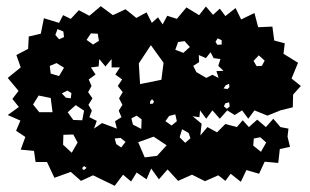

<svg xmlns="http://www.w3.org/2000/svg" viewBox="-20 -568 1003 621"><path d="M281 -1 242 17 209 -12 156 7 132 -44H95L90 -80L47 -84L62 -125L32 -145L46 -178L5 -196L41 -222L20 -248L40 -274L5 -316L47 -350L33 -390L71 -410L73 -450L112 -459L122 -509L171 -494L184 -519L209 -507L235 -535L269 -517L306 -548L345 -519L386 -538L421 -510L454 -528L471 -494L491 -512L506 -489L521 -517L552 -507L583 -544L624 -519L646 -547L669 -520L691 -540L709 -516L742 -542L760 -505L803 -526L815 -480L861 -482L867 -437L901 -428L897 -394L944 -365L923 -314L953 -290L928 -262L927 -221L887 -211L845 -194L803 -211L783 -184L763 -211L739 -196L715 -211L691 -184L667 -211L647 -184L627 -211L625 -189L603 -192L632 -168L628 -130L651 -157L682 -140L709 -167L746 -157L765 -179L785 -157L812 -181L840 -157L864 -184L887 -157L913 -152L910 -126L918 -93L885 -86L880 -41L836 -45L818 -6L777 -18L759 20L726 -6L709 17L686 -1L643 18L601 -3L556 17L522 -20L494 12L469 -23L454 12L422 -10L404 19L378 -3L351 33ZM185 -466 166 -474 159 -455 171 -441 187 -448ZM296 -459 274 -460 260 -439 281 -424 300 -436ZM697 -438 684 -444 677 -433 683 -423 697 -424ZM577 -435 556 -432 547 -407 573 -397 594 -416ZM509 -365 468 -422 429 -363 433 -296 502 -310ZM647 -316 667 -326 687 -316 680 -338 703 -339 686 -355 693 -377 671 -380 661 -399 646 -380 623 -390 624 -367 605 -355 615 -335ZM836 -372 817 -389 800 -371 810 -354 827 -355ZM358 -152 352 -176 373 -189 364 -210 376 -229 365 -250 377 -270 361 -290 375 -311 353 -327 368 -350H341V-377L321 -353L301 -377L299 -353L274 -350L289 -327L267 -311L276 -290L265 -270L279 -250L266 -229L277 -210L269 -189L293 -177L284 -152L310 -170ZM187 -349 163 -364 141 -355 144 -330 171 -322ZM721 -297 710 -292 703 -282 716 -280 722 -286ZM211 -267 198 -275 180 -266 193 -252 209 -250ZM144 -251 105 -259 87 -230 107 -205H150ZM478 -240 472 -247 466 -241 465 -232 475 -233ZM721 -237 709 -234 704 -224 714 -216 723 -224ZM252 -210 225 -228 199 -205 217 -180 246 -179ZM547 -198 527 -193 515 -176 535 -162 552 -176ZM422 -194 405 -185 410 -165 437 -151 438 -182ZM590 -138 569 -150 561 -124 579 -106 596 -121ZM217 -133 185 -132 184 -100 212 -74 231 -107ZM519 -98 477 -126 427 -108 448 -59 488 -64ZM822 -124 801 -120 799 -97 824 -77 841 -107ZM386 -109 370 -122 351 -120 356 -102 372 -91ZM260 -25 252 -31 246 -25 248 -19H253Z"/></svg>

Font: Rubik Gemstones
Style: Regular
Weight: 400
Designer: Hubert and Fischer, NaN
Foundry: Hubert and Fischer, NaN
Version: Version 2.200